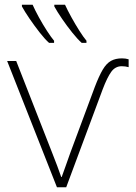

<svg xmlns="http://www.w3.org/2000/svg" viewBox="-20 -786 570 806"><path d="M219 0 10 -530H48L198 -147Q223 -84 237 -43H239Q247 -64 255.5 -89Q264 -114 275 -144L378 -421Q396 -468 411.5 -494Q427 -520 446 -530.5Q465 -541 492 -541Q508 -541 520 -537V-504Q507 -508 491 -508Q464 -508 447 -484.5Q430 -461 411 -411L258 0ZM323 -606Q306 -621 283.5 -649Q261 -677 240.5 -707Q220 -737 208 -759V-766H253Q263 -744 279.5 -714Q296 -684 313.5 -656.5Q331 -629 343 -615V-606ZM186 -606Q169 -621 147 -649Q125 -677 104.5 -707Q84 -737 72 -759V-766H117Q127 -743 143.5 -713Q160 -683 177.5 -656Q195 -629 207 -615V-606Z"/></svg>

Font: Noto Sans Mono Condensed ExtraLight
Style: Regular
Weight: 200
Width: 3
Designer: Monotype Design Team
Foundry: Monotype Imaging Inc.
Version: Version 2.014; ttfautohint (v1.8.4.7-5d5b)